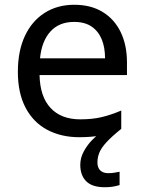

<svg xmlns="http://www.w3.org/2000/svg" viewBox="-20 -566 604 806"><path d="M389 116Q389 138 401 149.5Q413 161 434 161Q451 161 462.5 158.5Q474 156 482 155V211Q468 215 454 217.5Q440 220 420 220Q367 220 342 195Q317 170 317 126Q317 97 331.5 70Q346 43 367.5 21Q389 -1 409 -15L489 -25Q449 7 427 31Q405 55 397 75Q389 95 389 116ZM292 -546Q361 -546 410.5 -516Q460 -486 486.5 -431.5Q513 -377 513 -304V-251H146Q148 -160 192.5 -112.5Q237 -65 317 -65Q368 -65 407.5 -74.5Q447 -84 489 -102V-25Q448 -7 408 1.5Q368 10 313 10Q237 10 178.5 -21Q120 -52 87.5 -113.5Q55 -175 55 -264Q55 -352 84.5 -415Q114 -478 167.5 -512Q221 -546 292 -546ZM291 -474Q228 -474 191.5 -433.5Q155 -393 148 -321H421Q421 -367 407 -401Q393 -435 364.5 -454.5Q336 -474 291 -474Z"/></svg>

Font: Noto Sans Armenian
Style: Regular
Weight: 400
Designer: Monotype Design Team
Foundry: Monotype Imaging Inc.
Version: Version 2.007